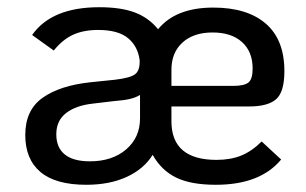

<svg xmlns="http://www.w3.org/2000/svg" viewBox="-20 -501 848 532"><path d="M705 -109 759 -59Q701 11 578 11Q509 11 468 -9Q427 -29 403 -72Q379 -33 331.5 -11Q284 11 219 11Q134 11 92 -24.5Q50 -60 50 -127Q50 -196 98 -230Q146 -264 230 -273L298 -280Q341 -285 354.5 -295.5Q368 -306 367 -334Q362 -373 334.5 -395.5Q307 -418 252 -418Q211 -418 182 -404.5Q153 -391 129 -361L69 -404Q123 -481 255 -481Q315 -481 353.5 -466.5Q392 -452 418 -420Q467 -480 571 -480Q665 -480 716.5 -435.5Q768 -391 768 -304Q768 -246 745 -226Q722 -206 670 -206H455V-165Q455 -58 580 -58Q619 -58 648.5 -70Q678 -82 705 -109ZM455 -263H626Q657 -263 668.5 -272.5Q680 -282 680 -311Q680 -358 650.5 -384.5Q621 -411 569 -411Q516 -411 485.5 -383Q455 -355 455 -308ZM368 -173V-238Q357 -231 340.5 -227Q324 -223 297 -221L238 -214Q191 -209 163.5 -188Q136 -167 136 -129Q136 -92 159.5 -73Q183 -54 229 -54Q291 -54 329.5 -87Q368 -120 368 -173Z"/></svg>

Font: KoHo Medium
Style: Regular
Weight: 500
Version: Version 1.000; ttfautohint (v1.6)